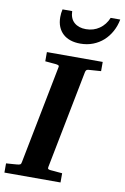

<svg xmlns="http://www.w3.org/2000/svg" viewBox="-114 -966 663 1022"><g transform="rotate(10 218.0 -454.5)"><path d="M329.1 -616.2Q321.3 -615.2 318.4 -611.1Q315.4 -606.9 314 -600.1L210 -69.8Q208.5 -61.5 211.9 -58.8Q215.3 -56.2 225.1 -55.2Q234.4 -54.7 244.6 -53.7Q253.4 -52.7 264.6 -51.8Q275.9 -50.8 288.1 -49.8V0H-15.1V-49.8Q-3.9 -50.8 6.6 -51.3Q17.1 -51.8 25.4 -52.7Q35.2 -53.7 43.9 -54.2Q55.2 -55.2 60.3 -57.9Q65.4 -60.5 66.9 -70.8L170.9 -601.1Q173.3 -609.9 168 -612.5Q162.6 -615.2 152.8 -616.2Q144 -616.7 134.8 -617.7Q126.5 -618.7 116.2 -619.4Q106 -620.1 96.2 -621.1V-670.9H397.9V-621.1ZM450.7 -909.2Q443.8 -873.5 427.5 -843.8Q411.1 -814 387 -792.2Q362.8 -770.5 331.3 -758.3Q299.8 -746.1 262.7 -746.1Q233.4 -746.1 209.7 -753.9Q186 -761.7 169.2 -777.1Q152.3 -792.5 143.1 -814.9Q133.8 -837.4 133.8 -867.2Q133.8 -877.9 135 -888.4Q136.2 -898.9 138.7 -909.2H190.9Q191.9 -868.7 215.8 -847.9Q239.7 -827.1 278.8 -827.1Q320.3 -827.1 351.8 -849.1Q383.3 -871.1 398.9 -909.2Z"/></g></svg>

Font: Charis SIL Phon
Style: Bold Italic
Weight: 700
Italic angle: -11°
Foundry: SIL International
Version: Version 5.000